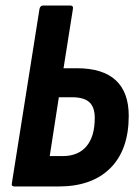

<svg xmlns="http://www.w3.org/2000/svg" viewBox="-20 -675 502 695"><path d="M33 0Q20 0 23 -12L123 -643Q126 -655 136 -655H234Q246 -655 244 -643L210 -428H258Q352 -428 399 -384.5Q446 -341 446 -256Q446 -133 379.5 -66.5Q313 0 192 0ZM160 -110H207Q263 -110 293 -145.5Q323 -181 323 -248Q323 -287 303.5 -305Q284 -323 240 -323H193Z"/></svg>

Font: Sofia Sans Condensed ExtraBold
Style: Italic
Weight: 800
Italic angle: -9°
Version: Version 4.100